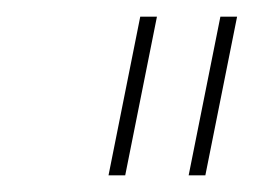

<svg xmlns="http://www.w3.org/2000/svg" viewBox="-20 -719 304 230"><path d="M168 -699 130 -509H110L148 -699ZM264 -699 226 -509H206L244 -699Z"/></svg>

Font: TypoPRO Montserrat Alternates
Style: Italic
Weight: 250
Italic angle: -11.3°
Designer: Julieta Ulanovsky
Foundry: Julieta Ulanovsky
Version: Version 6.001